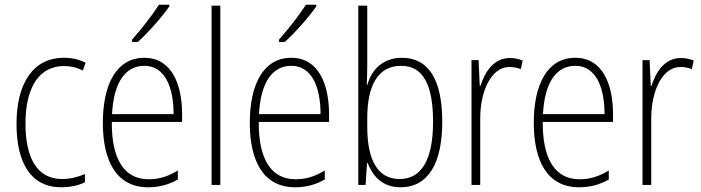

<svg xmlns="http://www.w3.org/2000/svg" viewBox="-20 -784 2972 814"><path d="M240 10C276 10 313 2 340 -11V-46C310 -33 276 -25 243 -25C134 -25 88 -120 88 -260C88 -418 149 -504 251 -504C278 -504 306 -498 331 -485L343 -518C316 -532 286 -539 250 -539C125 -539 50 -437 50 -259C50 -93 111 10 240 10Z M698 -757V-764H654C623 -716 583 -665 540 -616V-606H564C607 -644 666 -711 698 -757ZM592 -539C474 -539 416 -427 416 -263C416 -98 476 10 608 10C657 10 697 -2 734 -23V-61C690 -35 654 -24 610 -24C506 -24 453 -110 454 -267H752V-300C752 -428 707 -539 592 -539ZM592 -505C679 -505 716 -415 716 -300H455C462 -437 513 -505 592 -505Z M914 0V-760H877V0Z M1321 -757V-764H1277C1246 -716 1206 -665 1163 -616V-606H1187C1230 -644 1289 -711 1321 -757ZM1215 -539C1097 -539 1039 -427 1039 -263C1039 -98 1099 10 1231 10C1280 10 1320 -2 1357 -23V-61C1313 -35 1277 -24 1233 -24C1129 -24 1076 -110 1077 -267H1375V-300C1375 -428 1330 -539 1215 -539ZM1215 -505C1302 -505 1339 -415 1339 -300H1078C1085 -437 1136 -505 1215 -505Z M1537 -506V-760H1499V0H1530L1536 -93H1539C1562 -32 1606 10 1678 10C1795 10 1855 -91 1855 -268C1855 -446 1797 -539 1684 -539C1608 -539 1556 -493 1538 -425H1535C1536 -448 1537 -480 1537 -506ZM1681 -505C1774 -505 1816 -424 1816 -268C1816 -105 1766 -25 1674 -25C1587 -25 1537 -96 1537 -247V-283C1537 -418 1580 -505 1681 -505Z M2141 -538C2072 -538 2035 -477 2017 -420H2014L2009 -529H1979V0H2016V-283C2016 -393 2060 -500 2140 -500C2158 -500 2175 -496 2188 -491L2196 -527C2179 -535 2160 -538 2141 -538Z M2419 -539C2301 -539 2243 -427 2243 -263C2243 -98 2303 10 2435 10C2484 10 2524 -2 2561 -23V-61C2517 -35 2481 -24 2437 -24C2333 -24 2280 -110 2281 -267H2579V-300C2579 -428 2534 -539 2419 -539ZM2419 -505C2506 -505 2543 -415 2543 -300H2282C2289 -437 2340 -505 2419 -505Z M2866 -538C2797 -538 2760 -477 2742 -420H2739L2734 -529H2704V0H2741V-283C2741 -393 2785 -500 2865 -500C2883 -500 2900 -496 2913 -491L2921 -527C2904 -535 2885 -538 2866 -538Z"/></svg>

Font: Noto Sans Devanagari UI Condensed ExtraLight
Style: Regular
Weight: 200
Width: 3
Designer: Jelle Bosma - Monotype Design Team
Foundry: Monotype Imaging Inc.
Version: Version 2.004